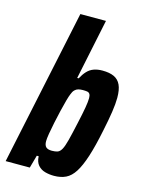

<svg xmlns="http://www.w3.org/2000/svg" viewBox="-122 -809 652 884"><g transform="rotate(15 203.5 -367.5)"><path d="M224 8Q202 8 181.5 2.5Q161 -3 147.5 -18.5Q134 -34 133 -61H124L107 0H-8L149 -743H271L211 -455H218Q229 -476 242.5 -490.5Q256 -505 274 -511.5Q292 -518 315 -518Q349 -518 370.5 -508Q392 -498 402.5 -475.5Q413 -453 413 -414Q413 -386 407 -346Q401 -306 390 -254Q374 -175 357.5 -124Q341 -73 322.5 -44Q304 -15 280 -3.5Q256 8 224 8ZM185 -101Q202 -101 212.5 -105Q223 -109 231 -123.5Q239 -138 247 -169Q255 -200 267 -255Q278 -304 283 -333.5Q288 -363 288 -379Q288 -392 284 -398.5Q280 -405 272 -406.5Q264 -408 251 -408Q239 -408 229.5 -405.5Q220 -403 212.5 -395.5Q205 -388 200 -374Q196 -365 189.5 -342Q183 -319 176 -289Q169 -259 162.5 -228.5Q156 -198 152 -173.5Q148 -149 148 -137Q148 -118 156.5 -109.5Q165 -101 185 -101Z"/></g></svg>

Font: Saira Condensed
Style: Bold Italic
Weight: 700
Width: 3
Italic angle: -12°
Designer: Hector Gatti with collaboration of the Omnibus-Type team
Foundry: Omnibus-Type
Version: Version 1.101